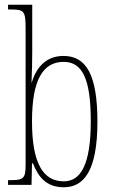

<svg xmlns="http://www.w3.org/2000/svg" viewBox="-20 -780 479 810"><path d="M249 10C332 10 391 -56 391 -267C391 -466 343 -544 248 -544C176 -544 134 -498 114 -432H113C115 -475 116 -526 116 -561V-760H14V-740H23C81 -740 88 -735 88 -661V-87C88 -28 81 -20 24 -20H14V0H113L115 -91H119C142 -31 178 10 249 10ZM249 -15C162 -15 115 -91 115 -268C115 -445 162 -519 249 -519C330 -519 363 -441 363 -269C363 -84 320 -15 249 -15Z"/></svg>

Font: Noto Serif Bengali ExtraCondensed Thin
Style: Regular
Weight: 100
Width: 2
Designer: Juan Bruce, Universal Thirst, Indian Type Foundry and the Monotype Design Team.
Foundry: Monotype Imaging Inc.
Version: Version 2.003